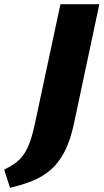

<svg xmlns="http://www.w3.org/2000/svg" viewBox="-95 -678 495 918"><path d="M73 -92 194 -658H380L259 -89Q242 -8 214.5 45.5Q187 99 149 132.5Q111 166 62 186Q13 206 -47 220L-75 133Q-46 119 -23.5 103Q-1 87 16.5 63Q34 39 47.5 2Q61 -35 73 -92Z"/></svg>

Font: Ysabeau Office Black
Style: Italic
Weight: 900
Italic angle: -12°
Designer: Christian Thalmann (Catharsis Fonts)
Version: Version 2.001;gftools[0.9.30]; featfreeze: tnum,lnum,ss02